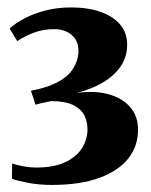

<svg xmlns="http://www.w3.org/2000/svg" viewBox="-20 -924 418 530"><path d="M122.5 -413.5Q88.5 -413.5 58 -419.2Q27.5 -425 13 -430.5L13.5 -472.5Q27.5 -468 45 -464.8Q62.5 -461.5 79 -461.5Q130 -461.5 161.5 -477Q193 -492.5 207.2 -516.5Q221.5 -540.5 221.5 -566.5Q221.5 -588 212.8 -605.5Q204 -623 182.5 -633.8Q161 -644.5 122 -645Q117 -644 109.2 -642.5Q101.5 -641 93.2 -639Q85 -637 78 -635L65.5 -673.5Q78.5 -676 91.8 -679.5Q105 -683 116 -687Q160.5 -704 178.5 -729.8Q196.5 -755.5 196.5 -783.5Q196.5 -804.5 186.8 -817.8Q177 -831 161.8 -837.5Q146.5 -844 129 -843.5Q99.5 -843.5 73.5 -833.8Q47.5 -824 27.5 -810.5L6.5 -845.5Q23.5 -860.5 48.2 -873.5Q73 -886.5 105.5 -895Q138 -903.5 177 -903.5Q222 -903.5 256.8 -891.5Q291.5 -879.5 311.2 -856.8Q331 -834 331 -800.5Q331 -766 312.2 -739.5Q293.5 -713 261.8 -695Q230 -677 192 -667.5Q244 -674.5 282 -663.2Q320 -652 340.5 -627Q361 -602 361 -567Q361.5 -521.5 334.5 -487Q307.5 -452.5 254.2 -433Q201 -413.5 122.5 -413.5Z"/></svg>

Font: Merriweather 96pt ExtraBold
Style: Regular
Weight: 800
Version: Version 2.100